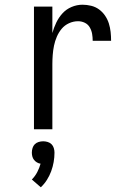

<svg xmlns="http://www.w3.org/2000/svg" viewBox="-20 -548 540 814"><path d="M124 0V-520H202V-408Q208 -430 218.5 -452Q229 -474 245 -491.5Q261 -509 283.5 -518.5Q306 -528 330 -528Q348 -528 366.5 -523.5Q385 -519 400 -508Q415 -497 425.5 -481.5Q436 -466 441.5 -448.5Q447 -431 449 -412.5Q451 -394 451 -375H373Q373 -390 370.5 -404.5Q368 -419 360.5 -432Q353 -445 339.5 -451.5Q326 -458 311 -458Q291 -458 272.5 -449.5Q254 -441 241.5 -426Q229 -411 221 -392.5Q213 -374 209 -354.5Q205 -335 203.5 -315Q202 -295 202 -276V0ZM153 246 115 213Q129 199 138 181.5Q147 164 152 146Q144 145 136.5 140.5Q129 136 124 129.5Q119 123 117 115Q115 107 115 99Q115 89 118 79.5Q121 70 127.5 63.5Q134 57 143.5 54Q153 51 163 51Q173 51 182.5 54Q192 57 198.5 63.5Q205 70 208 79.5Q211 89 211 99Q211 119 207.5 139Q204 159 197 178Q190 197 179 214.5Q168 232 153 246Z"/></svg>

Font: Iosevka Term Curly
Style: Regular
Weight: 400
Designer: Belleve Invis
Foundry: Belleve Invis
Version: Version 32.3.0